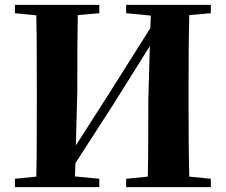

<svg xmlns="http://www.w3.org/2000/svg" viewBox="-20 -767 925 787"><path d="M497.1 -712.9V-747.1H844.2V-712.9L755.9 -705.1Q753.9 -628.4 753.4 -550.8Q752.9 -473.1 752.9 -395V-351.1Q752.9 -274.4 753.4 -197.3Q753.9 -120.1 755.9 -43L844.2 -34.2V0H497.1V-34.2L585.9 -43Q587.4 -118.7 587.6 -196.3Q587.9 -273.9 587.9 -355L594.2 -578.1L441.9 -335L289.1 -98.1L287.1 -43.9L387.2 -34.2V0H41V-34.2L128.9 -43Q130.4 -118.7 130.6 -195.8Q130.9 -272.9 130.9 -351.1V-395Q130.9 -473.1 130.6 -550.3Q130.4 -627.4 128.9 -704.1L41 -712.9V-747.1H387.2V-712.9L298.8 -705.1Q297.4 -628.4 297.1 -550.8Q296.9 -473.1 296.9 -395L291 -170.9L431.2 -390.1L596.2 -651.9L598.1 -703.1Z"/></svg>

Font: Source Han Serif TW Heavy
Style: Regular
Weight: 900
Designer: Ryoko NISHIZUKA Ë•øÂ°öÊ∂ºÂ≠ê (kana & ideographs); Frank Grie√ühammer (Latin, Greek & Cyrillic); Wenlong ZHANG Âº†ÊñáÈæô 
Foundry: Adobe
Version: Version 2.003;hotconv 1.1.1;makeotfexe 2.6.0